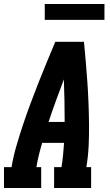

<svg xmlns="http://www.w3.org/2000/svg" viewBox="-35 -945 555 965"><path d="M-15 0V-105H23Q32 -159 47.5 -212Q63 -265 80.5 -317.5Q98 -370 117.5 -422.5Q137 -475 157.5 -527Q178 -579 199.5 -631Q221 -683 243 -735H387Q392 -683 396.5 -631Q401 -579 404.5 -527Q408 -475 410 -422.5Q412 -370 412.5 -317.5Q413 -265 410.5 -211.5Q408 -158 399 -105H423V0H237V-105H274Q279 -135 282 -166Q285 -197 287 -227H177Q168 -197 160.5 -166.5Q153 -136 148 -105H172V0ZM290 -332Q290 -386 289 -439.5Q288 -493 286 -546Q266 -493 246.5 -439.5Q227 -386 209 -332ZM190 -845V-925H490V-845Z"/></svg>

Font: Iosevka Curly Slab XBdObl
Style: Regular
Weight: 800
Italic angle: -9°
Monospace: yes
Designer: Belleve Invis
Foundry: Belleve Invis
Version: Version 11.1.0; ttfautohint (v1.8.3)